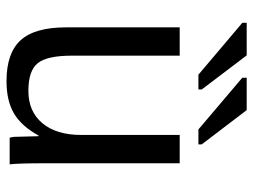

<svg xmlns="http://www.w3.org/2000/svg" viewBox="-115 -661 786 596"><g transform="rotate(90 278.0 -363.0)"><path d="M64.9 -527.8H152.8V-192.9Q152.8 -115.7 176.3 -86.9Q199.7 -58.1 262.2 -58.1Q326.2 -58.1 362.5 -101.6Q398.9 -145 398.9 -222.2V-527.8H486.8V-112.8Q486.8 -24.9 490.2 0H407.2Q406.7 -0.5 404.8 -13.2Q404.8 -20 404.1 -41.3Q403.3 -62.5 402.8 -89.8H400.9Q371.1 -36.1 331.8 -13.2Q292.5 9.8 231.9 9.8Q145 9.8 105 -33.9Q64.9 -77.6 64.9 -175.8ZM428.2 -585.9H381.8L221.2 -722.2V-735.8H321.8L428.2 -596.2ZM257.8 -585.9H211.9L50.8 -722.2V-735.8H151.9L257.8 -596.2Z"/></g></svg>

Font: Libra Sans Modern
Style: Regular
Weight: 400
Foundry: Stefan Peev, Context Ltd
Version: Version 1.000